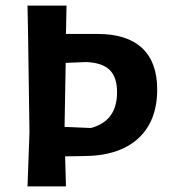

<svg xmlns="http://www.w3.org/2000/svg" viewBox="-20 -664 601 684"><path d="M329 -543Q432 -543 486 -493Q540 -443 540 -345Q540 -232 471.5 -170Q403 -108 276 -108L212 -107L215 0H78L85 -192L80 -541L79 -542H80L78 -644H217L215 -543ZM286 -443 214 -440 210 -212 304 -208Q397 -233 397 -335Q397 -390 370 -415.5Q343 -441 286 -443Z"/></svg>

Font: Alegreya Sans SC
Style: Bold
Weight: 700
Designer: Juan Pablo del Peral
Foundry: Huerta Tipografica
Version: Version 2.007